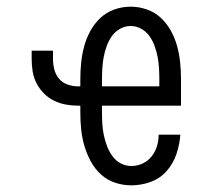

<svg xmlns="http://www.w3.org/2000/svg" viewBox="-20 -548 640 576"><path d="M374 8Q349 8 325 0Q301 -8 282.5 -25Q264 -42 252 -64.5Q240 -87 233 -111Q226 -135 223.5 -160Q221 -185 221 -210V-231H213Q195 -231 176.5 -234.5Q158 -238 141 -246.5Q124 -255 111 -268.5Q98 -282 89.5 -298.5Q81 -315 78 -333.5Q75 -352 75 -371V-396H139V-371Q139 -355 143 -339.5Q147 -324 157 -312Q167 -300 182.5 -294.5Q198 -289 213 -289H221V-310Q221 -335 223.5 -360Q226 -385 232.5 -409Q239 -433 251 -455Q263 -477 281 -494Q299 -511 323 -519.5Q347 -528 372 -528Q397 -528 421 -519.5Q445 -511 463 -494Q481 -477 493 -455Q505 -433 511.5 -409Q518 -385 520.5 -360Q523 -335 523 -310V-231H286V-210Q286 -193 287 -176Q288 -159 291.5 -142.5Q295 -126 301 -110Q307 -94 317 -80Q327 -66 342 -58Q357 -50 374 -50Q392 -50 408 -57.5Q424 -65 435 -79Q446 -93 451 -110Q456 -127 456 -144H521Q519 -115 509.5 -86.5Q500 -58 480.5 -35.5Q461 -13 432.5 -2.5Q404 8 374 8ZM286 -289H458V-310Q458 -327 457 -343.5Q456 -360 453 -376.5Q450 -393 444 -409.5Q438 -426 428.5 -439.5Q419 -453 404 -461.5Q389 -470 372 -470Q355 -470 340 -461.5Q325 -453 315.5 -439.5Q306 -426 300 -409.5Q294 -393 291 -376.5Q288 -360 287 -343.5Q286 -327 286 -310Z"/></svg>

Font: Iosevka SS04 Light Extended
Style: Regular
Weight: 300
Width: 7
Monospace: yes
Designer: Belleve Invis
Foundry: Belleve Invis
Version: Version 19.0.0; ttfautohint (v1.8.4)